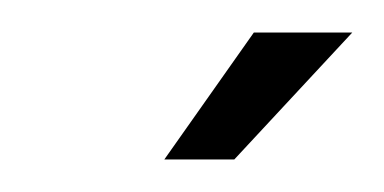

<svg xmlns="http://www.w3.org/2000/svg" viewBox="-20 -702 236 118"><path d="M81 -604H124L196.5 -682H136Z"/></svg>

Font: Anybody ExtraCondensed
Style: Italic
Weight: 400
Width: 2
Italic angle: -10°
Version: Version 1.113;gftools[0.9.25]